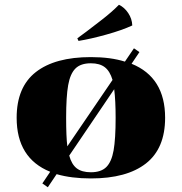

<svg xmlns="http://www.w3.org/2000/svg" viewBox="-20 -738 764 807"><path d="M536 -631Q493 -611 426.5 -592.5Q360 -574 310 -566L305 -577L343 -605Q352 -612 401 -649.5Q450 -687 480 -718Q503 -707 519 -683Q535 -659 536 -631ZM362 12Q280 12 218 -6L181 49L158 33L191 -16Q50 -73 50 -243Q50 -372 130.5 -435Q211 -498 362 -498Q445 -498 505 -479L543 -535L566 -519L533 -470Q674 -413 674 -243Q674 -114 593.5 -51Q513 12 362 12ZM263 -123 453 -402Q442 -439 420.5 -455.5Q399 -472 362 -472Q319 -472 297 -450Q275 -428 266.5 -380Q258 -332 258 -243Q258 -163 263 -123ZM460 -363 271 -84Q281 -47 302.5 -30.5Q324 -14 362 -14Q405 -14 427 -36Q449 -58 457.5 -106Q466 -154 466 -243Q466 -315 460 -363Z"/></svg>

Font: Chonburi
Style: Regular
Weight: 400
Designer: Thanarat Vachiruckul and Stawix Ruecha
Foundry: Cadson Demak & Katatrad
Version: Version 1.000